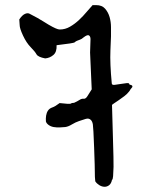

<svg xmlns="http://www.w3.org/2000/svg" viewBox="-20 -508 588 739"><path d="M330.1 -45.9Q322.3 -54.2 309.8 -50.3Q297.4 -46.4 284.2 -42Q271 -37.6 256.8 -29.1Q242.7 -20.5 231 -19Q222.7 -18.1 210.2 -17.6Q197.8 -17.1 186.5 -19Q175.3 -21 167 -27.1Q158.7 -33.2 156.7 -40.5Q155.8 -52.2 157.5 -63.2Q159.2 -74.2 164.8 -82.5Q170.4 -90.8 181.4 -94.5Q192.4 -98.1 209.5 -111.3Q230 -109.4 237.8 -108.6Q245.6 -107.9 249.3 -108.4Q252.9 -108.9 254.4 -110.4Q255.9 -111.8 265.1 -112.3Q277.3 -117.7 285.9 -123.3Q294.4 -128.9 302 -127.9Q309.6 -127 316.2 -137.5Q322.8 -147.9 333 -164.1L326.7 -305.7Q326.7 -317.9 327.6 -332.8Q328.6 -347.7 328.4 -357.9Q328.1 -368.2 322.3 -371.8Q316.4 -375.5 301.3 -363.8Q294.9 -357.9 288.1 -355.5Q281.2 -353 275.9 -350.8Q270.5 -348.6 267.8 -345.2Q265.1 -341.8 197.8 -334Q199.2 -308.1 185.5 -296.4Q171.9 -284.7 153.8 -283.2Q126 -288.6 120.4 -299.1Q114.7 -309.6 98.1 -326.4Q81.5 -343.3 68.6 -371.1Q55.7 -398.9 55.7 -411.1L54.2 -433.1Q65.4 -450.2 76.7 -454.8Q87.9 -459.5 95.7 -454.1Q126.5 -438.5 147.9 -424.8Q169.4 -411.1 182.4 -404.5Q195.3 -397.9 201.2 -396.2Q207 -394.5 210.4 -394.5Q231 -394.5 249.5 -405.3Q268.1 -416 284.2 -431.2Q300.3 -446.3 313.5 -462.2Q326.7 -478 336.4 -488.3H350.1Q372.6 -488.3 384.5 -474.6Q396.5 -460.9 401.9 -442.1Q407.2 -423.3 407.2 -403.3Q407.2 -383.3 407.2 -368.2Q407.2 -362.8 405 -313.5Q402.8 -264.2 410.2 -187Q410.6 -180.2 421.1 -181.4Q431.6 -182.6 444.3 -184.8Q457 -187 467.3 -188Q477.5 -189 477.5 -184.6Q478 -182.1 480.5 -181.9Q482.9 -181.6 486.1 -180.2Q489.3 -178.7 489.7 -175.8Q490.2 -172.9 485.8 -168.5Q481.4 -163.6 480.5 -161.1Q479.5 -158.7 475.1 -153.8Q469.2 -146 458.3 -137.7Q447.3 -129.4 437.3 -122.6Q427.2 -115.7 419.2 -110.4Q411.1 -105 411.1 -104Q411.6 -73.7 414.6 19Q417.5 111.8 417 134.3Q416.5 156.7 415.3 170.4Q414.1 184.1 411.1 184.1Q408.2 198.7 399.7 205.1Q391.1 211.4 381.3 210.9Q371.6 210.4 362.1 204.6Q352.5 198.7 346.7 189.9Q344.7 172.9 345 156.2Q345.2 139.6 342.3 60.8Q339.4 -18.1 337.4 -29.3Q335.4 -40.5 330.1 -45.9Z"/></svg>

Font: AKL 022
Style: Regular
Weight: 400
Designer: AKL
Foundry: AKL
Version: Version 2.053;August 19, 2024;FontCreator 13.0.0.2675 64-bit